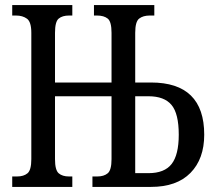

<svg xmlns="http://www.w3.org/2000/svg" viewBox="-20 -734 842 754"><path d="M28 0V-41H47Q73 -41 88 -53.5Q103 -66 103 -109V-605Q103 -648 86 -660.5Q69 -673 43 -673H28V-714H264V-673H251Q225 -673 210.5 -661Q196 -649 196 -605V-410H418V-605Q418 -649 403 -661Q388 -673 361 -673H349V-714H586V-673H568Q542 -673 526.5 -661Q511 -649 511 -605V-410H573Q782 -410 782 -205Q782 -110 728 -55Q674 0 573 0H343V-41H362Q388 -41 403 -53.5Q418 -66 418 -109V-356H196V-109Q196 -66 210.5 -53.5Q225 -41 251 -41H264V0ZM563 -54Q626 -54 654 -90Q682 -126 682 -205Q682 -288 653.5 -322Q625 -356 563 -356H511V-54Z"/></svg>

Font: Noto Serif ExtraCondensed
Style: Regular
Weight: 400
Width: 2
Designer: Monotype Design Team
Foundry: Monotype Imaging Inc.
Version: Version 2.015